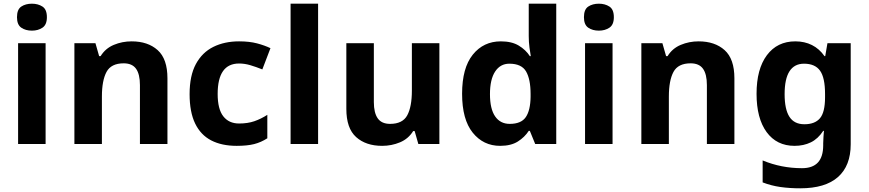

<svg xmlns="http://www.w3.org/2000/svg" viewBox="-20 -780 4706 1040"><path d="M227 -546V0H78V-546ZM153 -760Q186 -760 210 -744.5Q234 -729 234 -686.8Q234 -646 210 -630Q186 -614 153 -614Q118.7 -614 95.4 -630Q72 -646 72 -686.8Q72 -729 95.4 -744.5Q118.7 -760 153 -760Z M693 -556Q781 -556 834 -508.5Q887 -461 887 -356V0H738V-319Q738 -378 717 -407.5Q696 -437 650 -437Q582 -437 557 -390.5Q532 -344 532 -257V0H383V-546H497L517 -476H525Q551 -518 596.5 -537Q642 -556 693 -556Z M1262 10Q1181 10 1124 -19.5Q1067 -49 1037 -111Q1007 -173 1007 -270Q1007 -370 1041 -433Q1075 -496 1135.5 -526Q1196 -556 1275 -556Q1331 -556 1372.5 -545Q1414 -534 1445 -519L1401 -404Q1366 -418 1335.5 -427Q1305 -436 1275 -436Q1159 -436 1159 -271Q1159 -189 1189.5 -150Q1220 -111 1275 -111Q1322 -111 1358 -123.5Q1394 -136 1428 -158V-31Q1394 -9 1356.5 0.5Q1319 10 1262 10Z M1703 0H1554V-760H1703Z M2360 -546V0H2246L2226 -70H2218Q2192 -28 2146.5 -9Q2101 10 2050 10Q1962 10 1909 -37.5Q1856 -85 1856 -190V-546H2005V-227Q2005 -169 2026 -139Q2047 -109 2093 -109Q2161 -109 2186 -155.5Q2211 -202 2211 -289V-546Z M2689 10Q2598 10 2540.5 -61.5Q2483 -133 2483 -272Q2483 -412 2541 -484Q2599 -556 2693 -556Q2752 -556 2790 -533Q2828 -510 2850 -476H2855Q2852 -492 2848 -522.5Q2844 -553 2844 -585V-760H2993V0H2879L2850 -71H2844Q2822 -37 2785 -13.5Q2748 10 2689 10ZM2741 -109Q2803 -109 2828 -145.5Q2853 -182 2854 -255V-271Q2854 -351 2829.5 -393Q2805 -435 2739 -435Q2690 -435 2662 -392.5Q2634 -350 2634 -270Q2634 -190 2662 -149.5Q2690 -109 2741 -109Z M3298 -546V0H3149V-546ZM3224 -760Q3257 -760 3281 -744.5Q3305 -729 3305 -686.8Q3305 -646 3281 -630Q3257 -614 3224 -614Q3189.7 -614 3166.4 -630Q3143 -646 3143 -686.8Q3143 -729 3166.4 -744.5Q3189.7 -760 3224 -760Z M3764 -556Q3852 -556 3905 -508.5Q3958 -461 3958 -356V0H3809V-319Q3809 -378 3788 -407.5Q3767 -437 3721 -437Q3653 -437 3628 -390.5Q3603 -344 3603 -257V0H3454V-546H3568L3588 -476H3596Q3622 -518 3667.5 -537Q3713 -556 3764 -556Z M4288 -556Q4338 -556 4378 -536Q4418 -516 4446 -476H4450L4462 -546H4588V1Q4588 118 4519 179Q4450 240 4315 240Q4257 240 4207.5 233Q4158 226 4111 208V89Q4212 131 4324 131Q4382 131 4410.5 100Q4439 69 4439 7V-4Q4439 -21 4440.5 -39Q4442 -57 4443 -71H4439Q4411 -28 4372 -9Q4333 10 4284 10Q4187 10 4132.5 -64.5Q4078 -139 4078 -272Q4078 -406 4134 -481Q4190 -556 4288 -556ZM4335 -435Q4283 -435 4256.5 -394Q4230 -353 4230 -270Q4230 -188 4256 -147.5Q4282 -107 4337 -107Q4394 -107 4421.5 -139.5Q4449 -172 4449 -253V-271Q4449 -359 4422 -397Q4395 -435 4335 -435Z"/></svg>

Font: Noto Sans Tai Tham
Style: Regular
Weight: 400
Designer: Monotype Design Team 2013. Revised by David WIlliams 2020
Foundry: Monotype Imaging Inc.
Version: Version 2.002